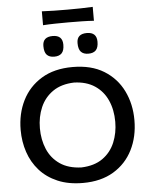

<svg xmlns="http://www.w3.org/2000/svg" viewBox="-68 -1151 953 1218"><g transform="rotate(-5 408.0 -542.0)"><path d="M411.5 12Q318.5 12 249.8 -17.5Q181 -47 135.5 -98.2Q90 -149.5 67.8 -216Q45.5 -282.5 45.5 -357Q45.5 -460.5 87.2 -544.2Q129 -628 209.8 -677.2Q290.5 -726.5 408 -726.5Q527 -726.5 607.5 -676.8Q688 -627 729 -543.2Q770 -459.5 770 -357Q770 -251.5 728 -168Q686 -84.5 605.8 -36.2Q525.5 12 411.5 12ZM409 -87Q492 -90 544.8 -127.5Q597.5 -165 622.8 -225.5Q648 -286 648 -357Q648 -433.5 621 -493.8Q594 -554 540.8 -589.5Q487.5 -625 409 -627.5Q327.5 -625 274 -588Q220.5 -551 194.2 -490.5Q168 -430 168 -357Q168 -284.5 193.5 -224.2Q219 -164 272.5 -127Q326 -90 409 -87ZM516 -802Q485 -802 469 -819Q453 -836 453 -875Q453 -933.5 517 -933.5Q580 -933.5 580 -873Q580 -835.5 564 -818.8Q548 -802 516 -802ZM298.5 -802Q267.5 -802 251.5 -819Q235.5 -836 235.5 -875Q235.5 -933.5 299.5 -933.5Q362.5 -933.5 362.5 -873Q362.5 -835.5 346.5 -818.8Q330.5 -802 298.5 -802ZM245 -1007V-1095.5Q281.5 -1093.5 322.2 -1092.8Q363 -1092 407 -1092Q451.5 -1092 492 -1092.8Q532.5 -1093.5 569 -1095.5V-1007Q532.5 -1009.5 492 -1010.2Q451.5 -1011 407 -1011Q363 -1011 322.2 -1010.2Q281.5 -1009.5 245 -1007Z"/></g></svg>

Font: Commissioner Flair Medium
Style: Regular
Weight: 500
Designer: Kostas Bartsokas
Foundry: Kostas Bartsokas
Version: Version 1.000; ttfautohint (v1.8.3)